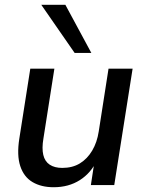

<svg xmlns="http://www.w3.org/2000/svg" viewBox="-20 -776 609 805"><path d="M205 9Q153 9 116.5 -12.5Q80 -34 65 -79.5Q50 -125 61 -195L107 -488H208L162 -195Q155 -154 161.5 -126.5Q168 -99 188.5 -85.5Q209 -72 241 -72Q284 -72 315 -91Q346 -110 366.5 -144.5Q387 -179 394 -225L435 -488H536L459 0H361L377 -105H387Q362 -51 315 -21Q268 9 205 9ZM293 -554 153 -756H254L363 -554Z"/></svg>

Font: Nunito Sans 12pt ExtraLight 12pt SemiBold
Style: Italic
Weight: 600
Italic angle: -9°
Version: Version 3.101;gftools[0.9.27]